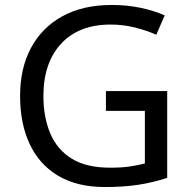

<svg xmlns="http://www.w3.org/2000/svg" viewBox="-20 -744 768 774"><path d="M407 -377H654V-27Q596 -8 537 1Q478 10 403 10Q292 10 216 -34.5Q140 -79 100.5 -161.5Q61 -244 61 -357Q61 -469 105 -551Q149 -633 231.5 -678.5Q314 -724 431 -724Q491 -724 544.5 -713Q598 -702 644 -682L610 -604Q572 -621 524.5 -633Q477 -645 426 -645Q298 -645 226.5 -568Q155 -491 155 -357Q155 -272 182.5 -206.5Q210 -141 269 -104.5Q328 -68 424 -68Q471 -68 504 -73Q537 -78 564 -85V-297H407Z"/></svg>

Font: Noto Sans Kharoshthi
Style: Regular
Weight: 400
Designer: Monotype Design Team
Foundry: Monotype Imaging Inc.
Version: Version 2.004; ttfautohint (v1.8.4.7-5d5b)